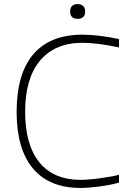

<svg xmlns="http://www.w3.org/2000/svg" viewBox="-20 -920 651 947"><path d="M363 -827Q346 -827 336 -835.5Q326 -844 326 -863Q326 -882 336 -891Q346 -900 363 -900Q378 -900 389 -891.5Q400 -883 400 -863Q400 -843 389 -835Q378 -827 363 -827ZM378 7Q223 7 142.5 -89Q62 -185 62 -368Q62 -556 144.5 -652.5Q227 -749 387 -749Q405 -749 428 -747.5Q451 -746 475 -743Q499 -740 522.5 -736Q546 -732 567 -727V-686Q516 -697 469 -703Q422 -709 388 -709Q251 -709 177.5 -621Q104 -533 104 -369Q104 -206 174 -119.5Q244 -33 378 -33Q396 -33 421.5 -35Q447 -37 474 -41Q501 -45 525.5 -49Q550 -53 567 -58V-19Q549 -14 524 -9Q499 -4 473 -0.5Q447 3 422 5Q397 7 378 7Z"/></svg>

Font: Encode Sans Wide
Style: Thin
Weight: 100
Designer: Pablo Impallari, Andres Torresi
Foundry: Pablo Impallari, Andres Torresi
Version: Version 1.000; ttfautohint (v1.00) -l 8 -r 50 -G 200 -x 14 -